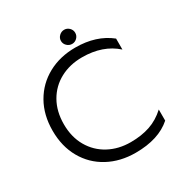

<svg xmlns="http://www.w3.org/2000/svg" viewBox="-193 -989 1102 1153"><g transform="rotate(-30 358.0 -412.5)"><path d="M363 -791Q363 -811 378 -825.5Q393 -840 413 -840Q433 -840 447.5 -825.5Q462 -811 462 -791Q462 -771 447.5 -756.5Q433 -742 413 -742Q393 -742 378 -756.5Q363 -771 363 -791ZM50 -349Q50 -458 97 -540.5Q144 -623 227.5 -668.5Q311 -714 417 -714Q562 -714 657 -638V-562Q567 -643 423 -643Q338 -643 271 -607Q204 -571 166 -504.5Q128 -438 128 -349Q128 -260 166.5 -193.5Q205 -127 272 -91Q339 -55 423 -55Q498 -55 557 -75Q616 -95 666 -141V-64Q577 15 417 15Q311 15 227.5 -30Q144 -75 97 -157.5Q50 -240 50 -349Z"/></g></svg>

Font: Prompt Light
Style: Regular
Weight: 300
Designer: Katatrad Team
Foundry: CadsonDemak
Version: Version 1.001